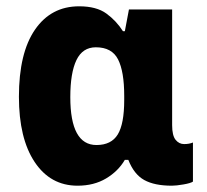

<svg xmlns="http://www.w3.org/2000/svg" viewBox="-20 -579 658 609"><path d="M226 10Q140 10 90 -65Q40 -140 40 -272Q40 -411 91 -485Q142 -559 231 -559Q286 -559 317.5 -536Q349 -513 370 -480H376L389 -549H526V-182Q526 -149 537 -135.5Q548 -122 564 -122Q580 -122 592 -127V-3Q585 2 562 6Q539 10 525 10Q470 10 437.5 -8Q405 -26 387 -72H376Q355 -36 316.5 -13Q278 10 226 10ZM286 -119Q333 -119 353.5 -152.5Q374 -186 374 -262V-275Q374 -352 354.5 -390.5Q335 -429 284 -429Q242 -429 222.5 -388.5Q203 -348 203 -271Q203 -119 286 -119Z"/></svg>

Font: Noto Sans SemiCondensed ExtraBold
Style: Regular
Weight: 800
Width: 4
Designer: Monotype Design Team
Foundry: Monotype Imaging Inc.
Version: Version 2.013; ttfautohint (v1.8.4.7-5d5b)